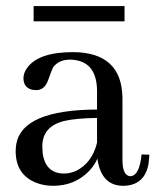

<svg xmlns="http://www.w3.org/2000/svg" viewBox="-20 -597 513 627"><path d="M380.9 9.8Q451.2 9.8 464.8 -60.5Q466.8 -75.2 467.8 -91.8L442.4 -92.8Q435.5 -22.5 405.3 -21.5Q380.9 -23.4 379.9 -71.3V-277.3Q377.9 -425.8 218.8 -426.8Q105.5 -426.8 68.4 -375Q56.6 -358.4 56.6 -341.8Q56.6 -310.5 85.9 -303.7Q92.8 -302.7 98.6 -302.7Q125 -302.7 136.7 -334Q150.4 -372.1 153.3 -377Q171.9 -402.3 209 -402.3Q295.9 -400.4 296.9 -300.8V-239.3Q53.7 -238.3 33.2 -127Q31.2 -116.2 31.2 -103.5Q31.2 -26.4 98.6 0Q124 9.8 153.3 9.8Q224.6 9.8 271.5 -39.1Q289.1 -57.6 297.9 -79.1Q310.5 8.8 380.9 9.8ZM189.5 -30.3Q127.9 -30.3 119.1 -98.6Q118.2 -108.4 118.2 -119.1Q118.2 -184.6 190.4 -202.1Q228.5 -210.9 296.9 -211.9V-130.9Q280.3 -63.5 226.6 -38.1Q207 -30.3 189.5 -30.3ZM89.8 -527.3H386.7V-577.1H89.8Z"/></svg>

Font: Abhaya Libre Medium
Style: Regular
Weight: 500
Designer: Pushpananda Ekanayake, Sol Matas, Pathum Egodawatta
Foundry: Mooniak
Version: Version 1.050 ; ttfautohint (v1.6)